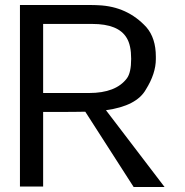

<svg xmlns="http://www.w3.org/2000/svg" viewBox="-20 -745 740 770"><path d="M605 -518Q605 -592 567 -636Q491 -719 375 -724Q366 -725 321 -725H60V3H153V-296Q303 -296 322 -297L516 5H640L405 -303Q528 -320 565 -386Q605 -450 605 -508ZM153 -372V-649H350Q455 -649 488 -593Q506 -564 506 -509Q506 -454 489 -431Q445 -372 337 -372Z"/></svg>

Font: Sawarabi Gothic
Style: Regular
Weight: 400
Designer: mshio (mshio@users.sourceforge.jp)
Version: Version 20141215